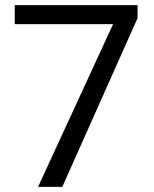

<svg xmlns="http://www.w3.org/2000/svg" viewBox="-20 -731 602 751"><path d="M518.1 -660.2 223.6 0H128.9L422.4 -636.7H37.6V-710.9H518.1Z"/></svg>

Font: f72954
Style: 9700840
Weight: 400
Designer: Google
Version: Version 2.137; 2017